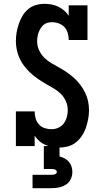

<svg xmlns="http://www.w3.org/2000/svg" viewBox="-20 -763 540 1003"><path d="M287 8Q269 8 251 4.5Q233 1 216 -6.5Q199 -14 185 -26.5Q171 -39 161 -54V0H63V-181H161Q161 -163 166 -145Q171 -127 183 -113.5Q195 -100 212.5 -94Q230 -88 249 -88Q267 -88 284.5 -95.5Q302 -103 313 -118Q324 -133 329 -151.5Q334 -170 334 -188Q334 -212 324 -234.5Q314 -257 297 -273.5Q280 -290 259 -302Q238 -314 217.5 -326Q197 -338 177.5 -351.5Q158 -365 140.5 -381Q123 -397 108 -416Q93 -435 83 -456.5Q73 -478 68 -501.5Q63 -525 63 -549Q63 -572 67 -594.5Q71 -617 78.5 -639Q86 -661 98 -681Q110 -701 127.5 -715.5Q145 -730 167.5 -736.5Q190 -743 213 -743Q232 -743 250 -739.5Q268 -736 284.5 -728Q301 -720 315 -708Q329 -696 339 -681V-735H437V-554H339Q339 -572 334 -590Q329 -608 317 -621Q305 -634 287.5 -640.5Q270 -647 252 -647Q240 -647 228.5 -644Q217 -641 208 -633.5Q199 -626 192.5 -615.5Q186 -605 182 -594Q178 -583 176 -571Q174 -559 174 -547Q174 -523 184 -501Q194 -479 211 -462Q228 -445 248.5 -433Q269 -421 290 -409.5Q311 -398 330.5 -384.5Q350 -371 367.5 -355Q385 -339 399.5 -320Q414 -301 424.5 -279.5Q435 -258 440 -234.5Q445 -211 445 -187Q445 -164 440.5 -140.5Q436 -117 428.5 -95Q421 -73 407.5 -53Q394 -33 375.5 -18.5Q357 -4 334 2Q311 8 287 8ZM150 220V150H250Q254 150 258.5 149.5Q263 149 267 147.5Q271 146 274 142.5Q277 139 277 135Q277 131 274 127.5Q271 124 267 122.5Q263 121 258.5 120.5Q254 120 250 120H209V0H291V54Q305 58 317.5 64.5Q330 71 339.5 82Q349 93 353.5 107Q358 121 358 135Q358 155 349.5 173Q341 191 324.5 201.5Q308 212 288.5 216Q269 220 250 220Z"/></svg>

Font: Iosevka Gothic
Style: Bold
Weight: 700
Monospace: yes
Designer: Belleve Invis
Foundry: Belleve Invis
Version: Version 15.5.1; ttfautohint (v1.8.4)